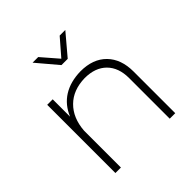

<svg xmlns="http://www.w3.org/2000/svg" viewBox="-194 -887 1037 1037"><g transform="rotate(-45 324.0 -369.0)"><path d="M310.1 -618.2 209 -737.8H252L334 -643.1L416 -737.8H459L357.9 -618.2ZM358.9 -522Q454.1 -522 507.6 -467.5Q561 -413.1 561 -317.9V0H519V-310.1Q519 -390.1 474.1 -435.1Q429.2 -480 349.1 -480Q259.3 -478 206.1 -425.3Q152.8 -372.6 146 -282.2V0H104V-521H146V-388.2Q172.4 -452.6 226.6 -486.6Q280.8 -520.5 358.9 -522Z"/></g></svg>

Font: Montserrat Ultra Light
Style: Regular
Weight: 200
Designer: Julieta Ulanovsky
Foundry: Julieta Ulanovsky
Version: Version 3.001;PS 003.001;hotconv 1.0.70;makeotf.lib2.5.58329